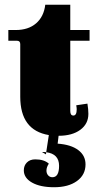

<svg xmlns="http://www.w3.org/2000/svg" viewBox="-20 -558 404 806"><path d="M339 132Q339 176 303 202Q267 228 207 228Q149 228 114.5 208.5Q80 189 80 157Q80 137 93 124Q106 111 128 111Q165 111 185 129Q175 144 175 158Q175 170 182 178Q189 186 200 186Q228 186 228 138Q228 88 174 81L185 9Q65 -11 65 -152V-373Q65 -387 51 -387H15V-432H46Q99 -432 131.5 -460Q164 -488 170 -538H275V-432H356V-387H275V-92Q275 -73 288 -73Q302 -73 302 -99Q302 -106 300 -116L347 -123Q351 -99 351 -80Q351 -38 317 -13Q283 12 226 12L222 45Q278 49 308.5 72Q339 95 339 132ZM156 80Q169 80 174 81L173 90Z"/></svg>

Font: Arapey Black
Style: Regular
Weight: 900
Designer: Eduardo Rodriguez Tunni
Foundry: Eduardo Rodriguez Tunni
Version: Version 4.000